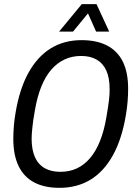

<svg xmlns="http://www.w3.org/2000/svg" viewBox="-20 -891 651 923"><path d="M266 12Q194 12 144.5 -14Q95 -40 69.5 -92.5Q44 -145 44 -223Q44 -252 46.5 -284Q49 -316 55 -350Q74 -464 117 -541.5Q160 -619 224 -658.5Q288 -698 372 -698Q445 -698 495 -672Q545 -646 570.5 -594.5Q596 -543 596 -464Q596 -436 593.5 -404Q591 -372 585 -337Q566 -223 523 -145Q480 -67 415.5 -27.5Q351 12 266 12ZM270 -65Q314 -65 349.5 -81.5Q385 -98 413 -131Q441 -164 460.5 -212.5Q480 -261 491 -325Q496 -353 499 -374Q502 -395 504 -410.5Q506 -426 506.5 -438.5Q507 -451 507 -462Q507 -517 491 -552Q475 -587 444.5 -604.5Q414 -622 370 -622Q326 -622 290 -605Q254 -588 226 -555.5Q198 -523 178.5 -474.5Q159 -426 148 -362Q143 -335 140 -314Q137 -293 135.5 -277Q134 -261 133 -249Q132 -237 132 -226Q132 -171 148 -135.5Q164 -100 195 -82.5Q226 -65 270 -65ZM264 -739 373 -871H444L505 -739H442L390 -856H427L331 -739Z"/></svg>

Font: Archivo Condensed
Style: Italic
Weight: 400
Width: 3
Italic angle: -10°
Designer: Hector Gatti
Foundry: Omnibus-Type
Version: Version 2.001